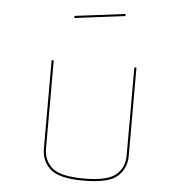

<svg xmlns="http://www.w3.org/2000/svg" viewBox="-55 -930 856 904"><g transform="rotate(5 373.0 -477.5)"><path d="M174 -630H184V-213Q184 -157 223.5 -122.5Q263 -88 374 -88Q485 -88 525 -122.5Q565 -157 565 -213V-630H575V-213Q575 -153 533 -115.5Q491 -78 374 -78Q257 -78 215.5 -115.5Q174 -153 174 -213ZM263 -847 502 -877V-867L263 -837Z"/></g></svg>

Font: Bungee Hairline
Style: Regular
Weight: 400
Designer: David Jonathan Ross
Foundry: David Jonathan Ross
Version: Version 1.000;PS 1.0;hotconv 1.0.72;makeotf.lib2.5.5900